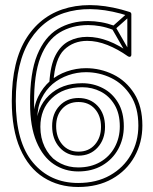

<svg xmlns="http://www.w3.org/2000/svg" viewBox="-20 -720 610 766"><path d="M196 -64 206 -76Q175 -99 158 -134.5Q141 -170 141 -214Q141 -214 141 -214Q141 -214 141 -214Q141 -285 187 -328.5Q233 -372 308 -372Q308 -372 308 -372Q308 -372 308 -372Q348 -372 382 -354.5Q416 -337 437 -302Q458 -267 458 -216Q458 -216 458 -216Q458 -216 458 -216Q458 -170 437.5 -132.5Q417 -95 379.5 -73.5Q342 -52 292 -52Q292 -52 292 -52Q292 -52 292 -52Q216 -52 166 -114.5Q116 -177 116 -307Q116 -307 116 -307Q116 -307 116 -307Q115 -423 141.5 -491.5Q168 -560 217.5 -590Q267 -620 332 -620Q332 -620 332 -620Q332 -620 332 -620Q355 -620 380 -615.5Q405 -611 431 -601L437 -617Q409 -627 383 -631.5Q357 -636 332 -636Q332 -636 332 -636Q332 -636 332 -636Q264 -636 211 -604.5Q158 -573 128.5 -501Q99 -429 100 -307Q100 -307 100 -307Q100 -307 100 -307Q100 -215 125.5 -154.5Q151 -94 194.5 -65Q238 -36 292 -36Q292 -36 292 -36Q292 -36 292 -36Q347 -36 388 -60Q429 -84 451.5 -125Q474 -166 474 -216Q474 -216 474 -216Q474 -216 474 -216Q474 -272 451 -310.5Q428 -349 390 -368.5Q352 -388 308 -388Q308 -388 308 -388Q308 -388 308 -388Q226 -388 175.5 -339.5Q125 -291 125 -214Q125 -214 125 -214Q125 -214 125 -214Q125 -165 143.5 -126.5Q162 -88 196 -64ZM190 -385 180 -397Q151 -372 132.5 -334.5Q114 -297 113.5 -247.5Q113 -198 137 -135L151 -141Q129 -200 129 -246.5Q129 -293 146 -327.5Q163 -362 190 -385ZM501 -658 491 -670 429 -615Q427 -613 426.5 -610Q426 -607 427 -605L489 -497L503 -505L441 -613Q440 -615 438.5 -608Q437 -601 439 -603ZM504 -501V-664Q504 -666 502.5 -668.5Q501 -671 498 -672Q361 -716 254.5 -690Q148 -664 87.5 -571Q27 -478 27 -317Q27 -203 60.5 -126.5Q94 -50 154 -12Q214 26 292 26Q370 26 427.5 -6.5Q485 -39 516.5 -95Q548 -151 548 -219Q548 -296 515.5 -347Q483 -398 431.5 -423Q380 -448 323 -448Q284 -448 246.5 -435Q209 -422 180 -397L193 -391Q199 -486 236 -521.5Q273 -557 328 -557Q367 -557 408.5 -540.5Q450 -524 491 -495Q496 -492 500 -494Q504 -496 504 -501ZM293 -115Q253 -115 228.5 -143.5Q204 -172 204 -217Q204 -260 228.5 -286.5Q253 -313 293 -313Q334 -313 358.5 -285.5Q383 -258 383 -214Q383 -171 358.5 -143Q334 -115 293 -115ZM488 -501 501 -507Q410 -573 328 -573Q288 -573 255 -556Q222 -539 201.5 -499.5Q181 -460 177 -391Q177 -386 181.5 -383.5Q186 -381 190 -385Q218 -408 252.5 -420Q287 -432 323 -432Q376 -432 423.5 -409Q471 -386 501.5 -338.5Q532 -291 532 -219Q532 -155 502.5 -103Q473 -51 419 -20.5Q365 10 292 10Q180 10 111.5 -71.5Q43 -153 43 -317Q43 -472 100.5 -561.5Q158 -651 260 -675Q362 -699 494 -656L488 -664ZM293 -99Q340 -99 369.5 -131.5Q399 -164 399 -214Q399 -266 369.5 -297.5Q340 -329 293 -329Q247 -329 217.5 -298Q188 -267 188 -217Q188 -165 217.5 -132Q247 -99 293 -99Z"/></svg>

Font: Tilt Prism
Style: Regular
Weight: 400
Version: Version 1.000